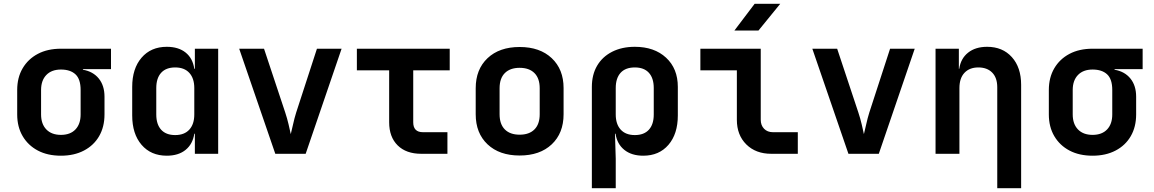

<svg xmlns="http://www.w3.org/2000/svg" viewBox="-20 -805 6040 1005"><path d="M299 10Q229 10 178 -17Q127 -44 98.5 -92.5Q70 -141 70 -206V-334Q70 -399 98.5 -447.5Q127 -496 178 -523Q229 -550 299 -550H561V-443H414V-440Q467 -431 497 -394Q527 -357 527 -299V-206Q527 -141 499 -92.5Q471 -44 419.5 -17Q368 10 299 10ZM299 -99Q348 -99 375 -127.5Q402 -156 402 -206V-334Q402 -391 375 -416Q348 -441 299 -441Q250 -441 222.5 -412.5Q195 -384 195 -334V-206Q195 -156 222.5 -127.5Q250 -99 299 -99Z M853 10Q770 10 721 -47Q672 -104 672 -201V-350Q672 -446 721 -503Q770 -560 853 -560Q914 -560 951.5 -530Q989 -500 997 -445H1000V-550H1122V0H1000V-105H997Q989 -51 951.5 -20.5Q914 10 853 10ZM897 -98Q945 -98 971 -126.5Q997 -155 997 -206V-344Q997 -395 971 -423.5Q945 -452 897 -452Q849 -452 823.5 -424Q798 -396 798 -344V-206Q798 -154 823.5 -126Q849 -98 897 -98Z M1421 0 1232 -550H1362L1473 -216Q1483 -186 1490.5 -154Q1498 -122 1502 -103Q1507 -122 1514 -154Q1521 -186 1530 -215L1639 -550H1768L1580 0Z M2185 0Q2106 0 2061.5 -44Q2017 -88 2017 -165V-437H1848V-550H2334V-437H2143V-165Q2143 -113 2194 -113H2322V0Z M2700 9Q2594 9 2532 -49.5Q2470 -108 2470 -207V-343Q2470 -442 2532 -500.5Q2594 -559 2700 -559Q2806 -559 2868 -500.5Q2930 -442 2930 -344V-207Q2930 -108 2868 -49.5Q2806 9 2700 9ZM2700 -100Q2750 -100 2777.5 -127.5Q2805 -155 2805 -207V-343Q2805 -395 2777.5 -422.5Q2750 -450 2700 -450Q2650 -450 2622.5 -422.5Q2595 -395 2595 -343V-207Q2595 -155 2622.5 -127.5Q2650 -100 2700 -100Z M3078 180V-350Q3078 -414 3105.5 -461Q3133 -508 3184 -534Q3235 -560 3303 -560Q3405 -560 3466.5 -503Q3528 -446 3528 -350V-201Q3528 -104 3479 -47Q3430 10 3347 10Q3286 10 3248 -20.5Q3210 -51 3202 -105H3199L3203 26V180ZM3303 -98Q3351 -98 3376.5 -126Q3402 -154 3402 -206V-344Q3402 -396 3376.5 -424Q3351 -452 3303 -452Q3254 -452 3228.5 -424Q3203 -396 3203 -344V-206Q3203 -155 3229 -126.5Q3255 -98 3303 -98Z M4017 0Q3936 0 3886.5 -49Q3837 -98 3837 -178V-437H3646V-550H3962V-178Q3962 -149 3979.5 -131Q3997 -113 4026 -113H4156V0ZM3824 -645 3930 -785H4064L3950 -645Z M4421 0 4232 -550H4362L4473 -216Q4483 -186 4490.5 -154Q4498 -122 4502 -103Q4507 -122 4514 -154Q4521 -186 4530 -215L4639 -550H4768L4580 0Z M4877 0V-550H4999V-445H5001Q5009 -499 5047.5 -529.5Q5086 -560 5147 -560Q5228 -560 5276.5 -506Q5325 -452 5325 -361V180H5200V-348Q5200 -398 5173.5 -425Q5147 -452 5101 -452Q5055 -452 5028.5 -424Q5002 -396 5002 -344V0Z M5699 10Q5629 10 5578 -17Q5527 -44 5498.5 -92.5Q5470 -141 5470 -206V-334Q5470 -399 5498.5 -447.5Q5527 -496 5578 -523Q5629 -550 5699 -550H5961V-443H5814V-440Q5867 -431 5897 -394Q5927 -357 5927 -299V-206Q5927 -141 5899 -92.5Q5871 -44 5819.5 -17Q5768 10 5699 10ZM5699 -99Q5748 -99 5775 -127.5Q5802 -156 5802 -206V-334Q5802 -391 5775 -416Q5748 -441 5699 -441Q5650 -441 5622.5 -412.5Q5595 -384 5595 -334V-206Q5595 -156 5622.5 -127.5Q5650 -99 5699 -99Z"/></svg>

Font: NKDuy Mono
Style: Bold
Weight: 700
Monospace: yes
Designer: NKDuy
Foundry: NKDuy
Version: Version 2.251; ttfautohint (v1.8.4.7-5d5b)